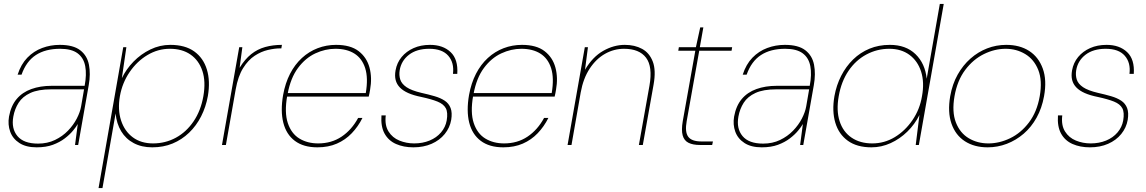

<svg xmlns="http://www.w3.org/2000/svg" viewBox="-20 -740 5849 980"><path d="M167 12Q113 12 79 -10Q45 -32 32 -68Q19 -104 26 -145Q36 -200 65 -234.5Q94 -269 140 -285.5Q186 -302 243 -302H412Q423 -360 415 -402.5Q407 -445 376 -468Q345 -491 287 -491Q212 -491 163 -459Q114 -427 90 -359H70Q87 -412 119.5 -445.5Q152 -479 195 -495Q238 -511 285 -511Q354 -511 389.5 -483.5Q425 -456 434 -409.5Q443 -363 433 -306L379 0H363L377 -107Q369 -93 352.5 -73Q336 -53 310.5 -33.5Q285 -14 250 -1Q215 12 167 12ZM174 -7Q222 -7 260.5 -25.5Q299 -44 327 -73Q355 -102 372 -135Q389 -168 394 -197L409 -284H241Q175 -284 135 -265.5Q95 -247 75 -215.5Q55 -184 48 -145Q37 -84 69 -45.5Q101 -7 174 -7Z M483 220 609 -499H625L602 -341Q624 -387 661.5 -425.5Q699 -464 747.5 -487.5Q796 -511 849 -511Q925 -511 971.5 -477.5Q1018 -444 1036 -385Q1054 -326 1041 -250Q1031 -194 1006.5 -146Q982 -98 945 -62.5Q908 -27 861 -7.5Q814 12 757 12Q703 12 662.5 -9.5Q622 -31 598.5 -70Q575 -109 570 -161L503 220ZM761 -8Q824 -8 877.5 -37Q931 -66 968 -120.5Q1005 -175 1018 -249Q1031 -324 1013 -378Q995 -432 952.5 -461.5Q910 -491 847 -491Q786 -491 732.5 -459Q679 -427 641.5 -372Q604 -317 592 -249Q580 -180 598 -125Q616 -70 658 -39Q700 -8 761 -8Z M1113 0 1201 -499H1217L1203 -394Q1230 -438 1262 -463.5Q1294 -489 1333.5 -500Q1373 -511 1419 -511L1416 -493H1409Q1382 -493 1347.5 -485Q1313 -477 1280 -455.5Q1247 -434 1221 -392.5Q1195 -351 1183 -284L1133 0Z M1600 12Q1529 12 1485 -21Q1441 -54 1426 -114Q1411 -174 1425 -255Q1436 -316 1460.5 -363.5Q1485 -411 1521 -444Q1557 -477 1601.5 -494Q1646 -511 1695 -511Q1769 -511 1810.5 -479Q1852 -447 1866 -395Q1880 -343 1869 -282Q1868 -272 1866 -265Q1864 -258 1862 -247H1435L1438 -265H1847Q1860 -342 1844 -392Q1828 -442 1789 -466.5Q1750 -491 1692 -491Q1640 -491 1589.5 -467.5Q1539 -444 1501 -393Q1463 -342 1448 -260L1446 -251Q1431 -166 1449 -112Q1467 -58 1508 -33Q1549 -8 1604 -8Q1672 -8 1723.5 -42.5Q1775 -77 1808 -138H1830Q1808 -94 1775.5 -60Q1743 -26 1699.5 -7Q1656 12 1600 12Z M2090 12Q2040 12 2001.5 -5Q1963 -22 1943 -58Q1923 -94 1927 -151H1949Q1943 -101 1963 -69Q1983 -37 2018.5 -22.5Q2054 -8 2094 -8Q2137 -8 2172.5 -22.5Q2208 -37 2231 -64Q2254 -91 2260 -125Q2267 -166 2255.5 -187.5Q2244 -209 2213 -221.5Q2182 -234 2131 -245Q2091 -253 2064 -265Q2037 -277 2021 -293.5Q2005 -310 1999.5 -331.5Q1994 -353 1999 -381Q2006 -420 2030 -449Q2054 -478 2091 -494.5Q2128 -511 2175 -511Q2241 -511 2280 -474Q2319 -437 2314 -363H2292Q2299 -420 2268 -455.5Q2237 -491 2171 -491Q2107 -491 2067.5 -460.5Q2028 -430 2020 -381Q2016 -356 2023 -334Q2030 -312 2055 -295Q2080 -278 2131 -266Q2167 -258 2198 -249Q2229 -240 2250 -226Q2271 -212 2280 -188.5Q2289 -165 2283 -128Q2276 -88 2250 -56Q2224 -24 2183 -6Q2142 12 2090 12Z M2549 12Q2478 12 2434 -21Q2390 -54 2375 -114Q2360 -174 2374 -255Q2385 -316 2409.5 -363.5Q2434 -411 2470 -444Q2506 -477 2550.5 -494Q2595 -511 2644 -511Q2718 -511 2759.5 -479Q2801 -447 2815 -395Q2829 -343 2818 -282Q2817 -272 2815 -265Q2813 -258 2811 -247H2384L2387 -265H2796Q2809 -342 2793 -392Q2777 -442 2738 -466.5Q2699 -491 2641 -491Q2589 -491 2538.5 -467.5Q2488 -444 2450 -393Q2412 -342 2397 -260L2395 -251Q2380 -166 2398 -112Q2416 -58 2457 -33Q2498 -8 2553 -8Q2621 -8 2672.5 -42.5Q2724 -77 2757 -138H2779Q2757 -94 2724.5 -60Q2692 -26 2648.5 -7Q2605 12 2549 12Z M2877 0 2965 -499H2981L2966 -384Q3005 -450 3059 -480.5Q3113 -511 3169 -511Q3220 -511 3257.5 -490.5Q3295 -470 3312 -425.5Q3329 -381 3316 -308L3261 0H3241L3295 -303Q3312 -400 3277.5 -445.5Q3243 -491 3165 -491Q3114 -491 3068.5 -465.5Q3023 -440 2990 -390Q2957 -340 2944 -268L2897 0Z M3553 0Q3517 0 3494.5 -11Q3472 -22 3464.5 -49Q3457 -76 3465 -122L3529 -481H3442L3445 -499H3532L3554 -600H3570L3552 -499H3717L3714 -481H3549L3485 -122Q3475 -67 3492.5 -42.5Q3510 -18 3560 -18H3619L3615 0Z M3868 12Q3814 12 3780 -10Q3746 -32 3733 -68Q3720 -104 3727 -145Q3737 -200 3766 -234.5Q3795 -269 3841 -285.5Q3887 -302 3944 -302H4113Q4124 -360 4116 -402.5Q4108 -445 4077 -468Q4046 -491 3988 -491Q3913 -491 3864 -459Q3815 -427 3791 -359H3771Q3788 -412 3820.5 -445.5Q3853 -479 3896 -495Q3939 -511 3986 -511Q4055 -511 4090.5 -483.5Q4126 -456 4135 -409.5Q4144 -363 4134 -306L4080 0H4064L4078 -107Q4070 -93 4053.5 -73Q4037 -53 4011.5 -33.5Q3986 -14 3951 -1Q3916 12 3868 12ZM3875 -7Q3923 -7 3961.5 -25.5Q4000 -44 4028 -73Q4056 -102 4073 -135Q4090 -168 4095 -197L4110 -284H3942Q3876 -284 3836 -265.5Q3796 -247 3776 -215.5Q3756 -184 3749 -145Q3738 -84 3770 -45.5Q3802 -7 3875 -7Z M4428 12Q4354 12 4307.5 -21.5Q4261 -55 4243.5 -114Q4226 -173 4239 -249Q4249 -305 4273.5 -353Q4298 -401 4334.5 -436.5Q4371 -472 4418 -491.5Q4465 -511 4522 -511Q4604 -511 4653 -463.5Q4702 -416 4710 -338L4777 -720H4797L4670 0H4654L4673 -153Q4649 -105 4611 -68Q4573 -31 4526 -9.5Q4479 12 4428 12ZM4432 -8Q4494 -8 4547 -40Q4600 -72 4637.5 -127Q4675 -182 4686 -249Q4699 -320 4681.5 -374.5Q4664 -429 4622 -460Q4580 -491 4519 -491Q4457 -491 4402.5 -462Q4348 -433 4311 -378.5Q4274 -324 4261 -249Q4248 -176 4265.5 -121.5Q4283 -67 4326.5 -37.5Q4370 -8 4432 -8Z M5021 12Q4953 12 4905 -19Q4857 -50 4836.5 -109Q4816 -168 4830 -249Q4841 -311 4868 -359Q4895 -407 4933.5 -441Q4972 -475 5018.5 -493Q5065 -511 5116 -511Q5185 -511 5233 -480Q5281 -449 5302.5 -390Q5324 -331 5309 -249Q5298 -188 5271 -139.5Q5244 -91 5205 -57.5Q5166 -24 5119 -6Q5072 12 5021 12ZM5025 -8Q5081 -8 5136 -34.5Q5191 -61 5232 -115Q5273 -169 5287 -249Q5301 -329 5279.5 -383Q5258 -437 5213 -464Q5168 -491 5113 -491Q5057 -491 5002 -464Q4947 -437 4906.5 -383Q4866 -329 4852 -249Q4838 -169 4859 -115Q4880 -61 4924.5 -34.5Q4969 -8 5025 -8Z M5543 12Q5493 12 5454.5 -5Q5416 -22 5396 -58Q5376 -94 5380 -151H5402Q5396 -101 5416 -69Q5436 -37 5471.5 -22.5Q5507 -8 5547 -8Q5590 -8 5625.5 -22.5Q5661 -37 5684 -64Q5707 -91 5713 -125Q5720 -166 5708.5 -187.5Q5697 -209 5666 -221.5Q5635 -234 5584 -245Q5544 -253 5517 -265Q5490 -277 5474 -293.5Q5458 -310 5452.5 -331.5Q5447 -353 5452 -381Q5459 -420 5483 -449Q5507 -478 5544 -494.5Q5581 -511 5628 -511Q5694 -511 5733 -474Q5772 -437 5767 -363H5745Q5752 -420 5721 -455.5Q5690 -491 5624 -491Q5560 -491 5520.5 -460.5Q5481 -430 5473 -381Q5469 -356 5476 -334Q5483 -312 5508 -295Q5533 -278 5584 -266Q5620 -258 5651 -249Q5682 -240 5703 -226Q5724 -212 5733 -188.5Q5742 -165 5736 -128Q5729 -88 5703 -56Q5677 -24 5636 -6Q5595 12 5543 12Z"/></svg>

Font: DM Sans 20pt Thin
Style: Italic
Weight: 250
Italic angle: -10°
Version: Version 4.004;gftools[0.9.30]